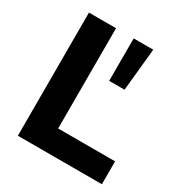

<svg xmlns="http://www.w3.org/2000/svg" viewBox="-165 -828 903 952"><g transform="rotate(30 286.5 -352.5)"><path d="M71 0V-705H226V-131H552V0ZM327 -462V-705H439L415 -462Z"/></g></svg>

Font: Nunito Sans ExtraBold
Style: Regular
Weight: 800
Designer: Vernon Adams
Foundry: Vernon Adams
Version: Version 3.101; ttfautohint (v1.8.4.7-5d5b);gftools[0.9.27]